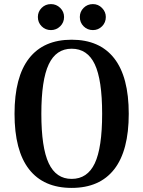

<svg xmlns="http://www.w3.org/2000/svg" viewBox="-20 -904 701 938"><path d="M229 -757Q202 -757 183.5 -775.5Q165 -794 165 -821Q165 -847 183.5 -865.5Q202 -884 229 -884Q255 -884 274 -865.5Q293 -847 293 -821Q293 -794 274 -775.5Q255 -757 229 -757ZM434 -757Q407 -757 388.5 -775.5Q370 -794 370 -821Q370 -847 388.5 -865.5Q407 -884 434 -884Q460 -884 478.5 -865Q497 -846 497 -821Q497 -794 478.5 -775.5Q460 -757 434 -757ZM538 -77Q467 14 330 14Q193 14 122 -77Q51 -168 51 -348Q51 -528 122 -619Q193 -710 330 -710Q467 -710 538 -619Q609 -528 609 -348Q609 -168 538 -77ZM330 -30Q407 -30 443 -106Q479 -182 479 -348Q479 -514 443 -590Q407 -666 330 -666Q254 -666 218 -589.5Q182 -513 182 -348Q182 -183 218 -106.5Q254 -30 330 -30Z"/></svg>

Font: Arima Koshi Semi Bold
Style: Regular
Weight: 600
Designer: Joana Correia and Natanael Gama
Foundry: NDISCOVER
Version: Version 1.019;PS 001.019;hotconv 1.0.88;makeotf.lib2.5.64775